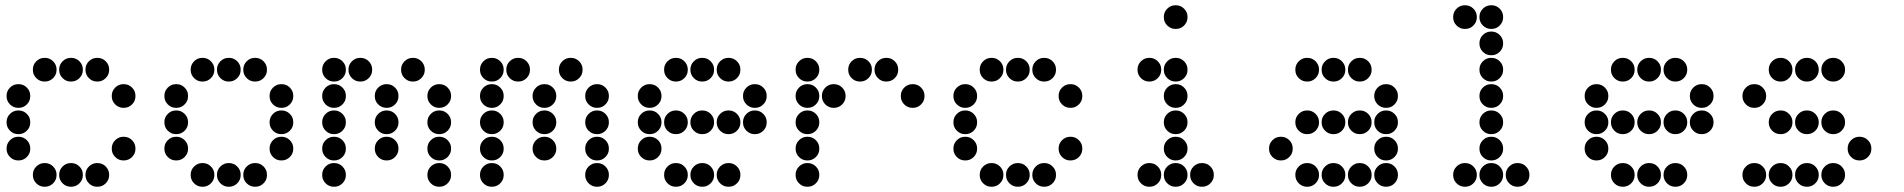

<svg xmlns="http://www.w3.org/2000/svg" viewBox="-20 -715 7240 730"><path d="M149 -495Q131 -495 118 -482Q105 -469 105 -451V-449Q105 -431 118 -418Q131 -405 149 -405H151Q169 -405 182 -418Q195 -431 195 -449V-451Q195 -469 182 -482Q169 -495 151 -495ZM249 -495Q231 -495 218 -482Q205 -469 205 -451V-449Q205 -431 218 -418Q231 -405 249 -405H251Q269 -405 282 -418Q295 -431 295 -449V-451Q295 -469 282 -482Q269 -495 251 -495ZM349 -495Q331 -495 318 -482Q305 -469 305 -451V-449Q305 -431 318 -418Q331 -405 349 -405H351Q369 -405 382 -418Q395 -431 395 -449V-451Q395 -469 382 -482Q369 -495 351 -495ZM49 -395Q31 -395 18 -382Q5 -369 5 -351V-349Q5 -331 18 -318Q31 -305 49 -305H51Q69 -305 82 -318Q95 -331 95 -349V-351Q95 -369 82 -382Q69 -395 51 -395ZM449 -395Q431 -395 418 -382Q405 -369 405 -351V-349Q405 -331 418 -318Q431 -305 449 -305H451Q469 -305 482 -318Q495 -331 495 -349V-351Q495 -369 482 -382Q469 -395 451 -395ZM49 -295Q31 -295 18 -282Q5 -269 5 -251V-249Q5 -231 18 -218Q31 -205 49 -205H51Q69 -205 82 -218Q95 -231 95 -249V-251Q95 -269 82 -282Q69 -295 51 -295ZM49 -195Q31 -195 18 -182Q5 -169 5 -151V-149Q5 -131 18 -118Q31 -105 49 -105H51Q69 -105 82 -118Q95 -131 95 -149V-151Q95 -169 82 -182Q69 -195 51 -195ZM449 -195Q431 -195 418 -182Q405 -169 405 -151V-149Q405 -131 418 -118Q431 -105 449 -105H451Q469 -105 482 -118Q495 -131 495 -149V-151Q495 -169 482 -182Q469 -195 451 -195ZM149 -95Q131 -95 118 -82Q105 -69 105 -51V-49Q105 -31 118 -18Q131 -5 149 -5H151Q169 -5 182 -18Q195 -31 195 -49V-51Q195 -69 182 -82Q169 -95 151 -95ZM249 -95Q231 -95 218 -82Q205 -69 205 -51V-49Q205 -31 218 -18Q231 -5 249 -5H251Q269 -5 282 -18Q295 -31 295 -49V-51Q295 -69 282 -82Q269 -95 251 -95ZM349 -95Q331 -95 318 -82Q305 -69 305 -51V-49Q305 -31 318 -18Q331 -5 349 -5H351Q369 -5 382 -18Q395 -31 395 -49V-51Q395 -69 382 -82Q369 -95 351 -95Z M749 -495Q731 -495 718 -482Q705 -469 705 -451V-449Q705 -431 718 -418Q731 -405 749 -405H751Q769 -405 782 -418Q795 -431 795 -449V-451Q795 -469 782 -482Q769 -495 751 -495ZM849 -495Q831 -495 818 -482Q805 -469 805 -451V-449Q805 -431 818 -418Q831 -405 849 -405H851Q869 -405 882 -418Q895 -431 895 -449V-451Q895 -469 882 -482Q869 -495 851 -495ZM949 -495Q931 -495 918 -482Q905 -469 905 -451V-449Q905 -431 918 -418Q931 -405 949 -405H951Q969 -405 982 -418Q995 -431 995 -449V-451Q995 -469 982 -482Q969 -495 951 -495ZM649 -395Q631 -395 618 -382Q605 -369 605 -351V-349Q605 -331 618 -318Q631 -305 649 -305H651Q669 -305 682 -318Q695 -331 695 -349V-351Q695 -369 682 -382Q669 -395 651 -395ZM1049 -395Q1031 -395 1018 -382Q1005 -369 1005 -351V-349Q1005 -331 1018 -318Q1031 -305 1049 -305H1051Q1069 -305 1082 -318Q1095 -331 1095 -349V-351Q1095 -369 1082 -382Q1069 -395 1051 -395ZM649 -295Q631 -295 618 -282Q605 -269 605 -251V-249Q605 -231 618 -218Q631 -205 649 -205H651Q669 -205 682 -218Q695 -231 695 -249V-251Q695 -269 682 -282Q669 -295 651 -295ZM1049 -295Q1031 -295 1018 -282Q1005 -269 1005 -251V-249Q1005 -231 1018 -218Q1031 -205 1049 -205H1051Q1069 -205 1082 -218Q1095 -231 1095 -249V-251Q1095 -269 1082 -282Q1069 -295 1051 -295ZM649 -195Q631 -195 618 -182Q605 -169 605 -151V-149Q605 -131 618 -118Q631 -105 649 -105H651Q669 -105 682 -118Q695 -131 695 -149V-151Q695 -169 682 -182Q669 -195 651 -195ZM1049 -195Q1031 -195 1018 -182Q1005 -169 1005 -151V-149Q1005 -131 1018 -118Q1031 -105 1049 -105H1051Q1069 -105 1082 -118Q1095 -131 1095 -149V-151Q1095 -169 1082 -182Q1069 -195 1051 -195ZM749 -95Q731 -95 718 -82Q705 -69 705 -51V-49Q705 -31 718 -18Q731 -5 749 -5H751Q769 -5 782 -18Q795 -31 795 -49V-51Q795 -69 782 -82Q769 -95 751 -95ZM849 -95Q831 -95 818 -82Q805 -69 805 -51V-49Q805 -31 818 -18Q831 -5 849 -5H851Q869 -5 882 -18Q895 -31 895 -49V-51Q895 -69 882 -82Q869 -95 851 -95ZM949 -95Q931 -95 918 -82Q905 -69 905 -51V-49Q905 -31 918 -18Q931 -5 949 -5H951Q969 -5 982 -18Q995 -31 995 -49V-51Q995 -69 982 -82Q969 -95 951 -95Z M1249 -495Q1231 -495 1218 -482Q1205 -469 1205 -451V-449Q1205 -431 1218 -418Q1231 -405 1249 -405H1251Q1269 -405 1282 -418Q1295 -431 1295 -449V-451Q1295 -469 1282 -482Q1269 -495 1251 -495ZM1349 -495Q1331 -495 1318 -482Q1305 -469 1305 -451V-449Q1305 -431 1318 -418Q1331 -405 1349 -405H1351Q1369 -405 1382 -418Q1395 -431 1395 -449V-451Q1395 -469 1382 -482Q1369 -495 1351 -495ZM1549 -495Q1531 -495 1518 -482Q1505 -469 1505 -451V-449Q1505 -431 1518 -418Q1531 -405 1549 -405H1551Q1569 -405 1582 -418Q1595 -431 1595 -449V-451Q1595 -469 1582 -482Q1569 -495 1551 -495ZM1249 -395Q1231 -395 1218 -382Q1205 -369 1205 -351V-349Q1205 -331 1218 -318Q1231 -305 1249 -305H1251Q1269 -305 1282 -318Q1295 -331 1295 -349V-351Q1295 -369 1282 -382Q1269 -395 1251 -395ZM1449 -395Q1431 -395 1418 -382Q1405 -369 1405 -351V-349Q1405 -331 1418 -318Q1431 -305 1449 -305H1451Q1469 -305 1482 -318Q1495 -331 1495 -349V-351Q1495 -369 1482 -382Q1469 -395 1451 -395ZM1649 -395Q1631 -395 1618 -382Q1605 -369 1605 -351V-349Q1605 -331 1618 -318Q1631 -305 1649 -305H1651Q1669 -305 1682 -318Q1695 -331 1695 -349V-351Q1695 -369 1682 -382Q1669 -395 1651 -395ZM1249 -295Q1231 -295 1218 -282Q1205 -269 1205 -251V-249Q1205 -231 1218 -218Q1231 -205 1249 -205H1251Q1269 -205 1282 -218Q1295 -231 1295 -249V-251Q1295 -269 1282 -282Q1269 -295 1251 -295ZM1449 -295Q1431 -295 1418 -282Q1405 -269 1405 -251V-249Q1405 -231 1418 -218Q1431 -205 1449 -205H1451Q1469 -205 1482 -218Q1495 -231 1495 -249V-251Q1495 -269 1482 -282Q1469 -295 1451 -295ZM1649 -295Q1631 -295 1618 -282Q1605 -269 1605 -251V-249Q1605 -231 1618 -218Q1631 -205 1649 -205H1651Q1669 -205 1682 -218Q1695 -231 1695 -249V-251Q1695 -269 1682 -282Q1669 -295 1651 -295ZM1249 -195Q1231 -195 1218 -182Q1205 -169 1205 -151V-149Q1205 -131 1218 -118Q1231 -105 1249 -105H1251Q1269 -105 1282 -118Q1295 -131 1295 -149V-151Q1295 -169 1282 -182Q1269 -195 1251 -195ZM1449 -195Q1431 -195 1418 -182Q1405 -169 1405 -151V-149Q1405 -131 1418 -118Q1431 -105 1449 -105H1451Q1469 -105 1482 -118Q1495 -131 1495 -149V-151Q1495 -169 1482 -182Q1469 -195 1451 -195ZM1649 -195Q1631 -195 1618 -182Q1605 -169 1605 -151V-149Q1605 -131 1618 -118Q1631 -105 1649 -105H1651Q1669 -105 1682 -118Q1695 -131 1695 -149V-151Q1695 -169 1682 -182Q1669 -195 1651 -195ZM1249 -95Q1231 -95 1218 -82Q1205 -69 1205 -51V-49Q1205 -31 1218 -18Q1231 -5 1249 -5H1251Q1269 -5 1282 -18Q1295 -31 1295 -49V-51Q1295 -69 1282 -82Q1269 -95 1251 -95ZM1649 -95Q1631 -95 1618 -82Q1605 -69 1605 -51V-49Q1605 -31 1618 -18Q1631 -5 1649 -5H1651Q1669 -5 1682 -18Q1695 -31 1695 -49V-51Q1695 -69 1682 -82Q1669 -95 1651 -95Z M1849 -495Q1831 -495 1818 -482Q1805 -469 1805 -451V-449Q1805 -431 1818 -418Q1831 -405 1849 -405H1851Q1869 -405 1882 -418Q1895 -431 1895 -449V-451Q1895 -469 1882 -482Q1869 -495 1851 -495ZM1949 -495Q1931 -495 1918 -482Q1905 -469 1905 -451V-449Q1905 -431 1918 -418Q1931 -405 1949 -405H1951Q1969 -405 1982 -418Q1995 -431 1995 -449V-451Q1995 -469 1982 -482Q1969 -495 1951 -495ZM2149 -495Q2131 -495 2118 -482Q2105 -469 2105 -451V-449Q2105 -431 2118 -418Q2131 -405 2149 -405H2151Q2169 -405 2182 -418Q2195 -431 2195 -449V-451Q2195 -469 2182 -482Q2169 -495 2151 -495ZM1849 -395Q1831 -395 1818 -382Q1805 -369 1805 -351V-349Q1805 -331 1818 -318Q1831 -305 1849 -305H1851Q1869 -305 1882 -318Q1895 -331 1895 -349V-351Q1895 -369 1882 -382Q1869 -395 1851 -395ZM2049 -395Q2031 -395 2018 -382Q2005 -369 2005 -351V-349Q2005 -331 2018 -318Q2031 -305 2049 -305H2051Q2069 -305 2082 -318Q2095 -331 2095 -349V-351Q2095 -369 2082 -382Q2069 -395 2051 -395ZM2249 -395Q2231 -395 2218 -382Q2205 -369 2205 -351V-349Q2205 -331 2218 -318Q2231 -305 2249 -305H2251Q2269 -305 2282 -318Q2295 -331 2295 -349V-351Q2295 -369 2282 -382Q2269 -395 2251 -395ZM1849 -295Q1831 -295 1818 -282Q1805 -269 1805 -251V-249Q1805 -231 1818 -218Q1831 -205 1849 -205H1851Q1869 -205 1882 -218Q1895 -231 1895 -249V-251Q1895 -269 1882 -282Q1869 -295 1851 -295ZM2049 -295Q2031 -295 2018 -282Q2005 -269 2005 -251V-249Q2005 -231 2018 -218Q2031 -205 2049 -205H2051Q2069 -205 2082 -218Q2095 -231 2095 -249V-251Q2095 -269 2082 -282Q2069 -295 2051 -295ZM2249 -295Q2231 -295 2218 -282Q2205 -269 2205 -251V-249Q2205 -231 2218 -218Q2231 -205 2249 -205H2251Q2269 -205 2282 -218Q2295 -231 2295 -249V-251Q2295 -269 2282 -282Q2269 -295 2251 -295ZM1849 -195Q1831 -195 1818 -182Q1805 -169 1805 -151V-149Q1805 -131 1818 -118Q1831 -105 1849 -105H1851Q1869 -105 1882 -118Q1895 -131 1895 -149V-151Q1895 -169 1882 -182Q1869 -195 1851 -195ZM2049 -195Q2031 -195 2018 -182Q2005 -169 2005 -151V-149Q2005 -131 2018 -118Q2031 -105 2049 -105H2051Q2069 -105 2082 -118Q2095 -131 2095 -149V-151Q2095 -169 2082 -182Q2069 -195 2051 -195ZM2249 -195Q2231 -195 2218 -182Q2205 -169 2205 -151V-149Q2205 -131 2218 -118Q2231 -105 2249 -105H2251Q2269 -105 2282 -118Q2295 -131 2295 -149V-151Q2295 -169 2282 -182Q2269 -195 2251 -195ZM1849 -95Q1831 -95 1818 -82Q1805 -69 1805 -51V-49Q1805 -31 1818 -18Q1831 -5 1849 -5H1851Q1869 -5 1882 -18Q1895 -31 1895 -49V-51Q1895 -69 1882 -82Q1869 -95 1851 -95ZM2249 -95Q2231 -95 2218 -82Q2205 -69 2205 -51V-49Q2205 -31 2218 -18Q2231 -5 2249 -5H2251Q2269 -5 2282 -18Q2295 -31 2295 -49V-51Q2295 -69 2282 -82Q2269 -95 2251 -95Z M2549 -495Q2531 -495 2518 -482Q2505 -469 2505 -451V-449Q2505 -431 2518 -418Q2531 -405 2549 -405H2551Q2569 -405 2582 -418Q2595 -431 2595 -449V-451Q2595 -469 2582 -482Q2569 -495 2551 -495ZM2649 -495Q2631 -495 2618 -482Q2605 -469 2605 -451V-449Q2605 -431 2618 -418Q2631 -405 2649 -405H2651Q2669 -405 2682 -418Q2695 -431 2695 -449V-451Q2695 -469 2682 -482Q2669 -495 2651 -495ZM2749 -495Q2731 -495 2718 -482Q2705 -469 2705 -451V-449Q2705 -431 2718 -418Q2731 -405 2749 -405H2751Q2769 -405 2782 -418Q2795 -431 2795 -449V-451Q2795 -469 2782 -482Q2769 -495 2751 -495ZM2449 -395Q2431 -395 2418 -382Q2405 -369 2405 -351V-349Q2405 -331 2418 -318Q2431 -305 2449 -305H2451Q2469 -305 2482 -318Q2495 -331 2495 -349V-351Q2495 -369 2482 -382Q2469 -395 2451 -395ZM2849 -395Q2831 -395 2818 -382Q2805 -369 2805 -351V-349Q2805 -331 2818 -318Q2831 -305 2849 -305H2851Q2869 -305 2882 -318Q2895 -331 2895 -349V-351Q2895 -369 2882 -382Q2869 -395 2851 -395ZM2449 -295Q2431 -295 2418 -282Q2405 -269 2405 -251V-249Q2405 -231 2418 -218Q2431 -205 2449 -205H2451Q2469 -205 2482 -218Q2495 -231 2495 -249V-251Q2495 -269 2482 -282Q2469 -295 2451 -295ZM2549 -295Q2531 -295 2518 -282Q2505 -269 2505 -251V-249Q2505 -231 2518 -218Q2531 -205 2549 -205H2551Q2569 -205 2582 -218Q2595 -231 2595 -249V-251Q2595 -269 2582 -282Q2569 -295 2551 -295ZM2649 -295Q2631 -295 2618 -282Q2605 -269 2605 -251V-249Q2605 -231 2618 -218Q2631 -205 2649 -205H2651Q2669 -205 2682 -218Q2695 -231 2695 -249V-251Q2695 -269 2682 -282Q2669 -295 2651 -295ZM2749 -295Q2731 -295 2718 -282Q2705 -269 2705 -251V-249Q2705 -231 2718 -218Q2731 -205 2749 -205H2751Q2769 -205 2782 -218Q2795 -231 2795 -249V-251Q2795 -269 2782 -282Q2769 -295 2751 -295ZM2849 -295Q2831 -295 2818 -282Q2805 -269 2805 -251V-249Q2805 -231 2818 -218Q2831 -205 2849 -205H2851Q2869 -205 2882 -218Q2895 -231 2895 -249V-251Q2895 -269 2882 -282Q2869 -295 2851 -295ZM2449 -195Q2431 -195 2418 -182Q2405 -169 2405 -151V-149Q2405 -131 2418 -118Q2431 -105 2449 -105H2451Q2469 -105 2482 -118Q2495 -131 2495 -149V-151Q2495 -169 2482 -182Q2469 -195 2451 -195ZM2549 -95Q2531 -95 2518 -82Q2505 -69 2505 -51V-49Q2505 -31 2518 -18Q2531 -5 2549 -5H2551Q2569 -5 2582 -18Q2595 -31 2595 -49V-51Q2595 -69 2582 -82Q2569 -95 2551 -95ZM2649 -95Q2631 -95 2618 -82Q2605 -69 2605 -51V-49Q2605 -31 2618 -18Q2631 -5 2649 -5H2651Q2669 -5 2682 -18Q2695 -31 2695 -49V-51Q2695 -69 2682 -82Q2669 -95 2651 -95ZM2749 -95Q2731 -95 2718 -82Q2705 -69 2705 -51V-49Q2705 -31 2718 -18Q2731 -5 2749 -5H2751Q2769 -5 2782 -18Q2795 -31 2795 -49V-51Q2795 -69 2782 -82Q2769 -95 2751 -95Z M3049 -495Q3031 -495 3018 -482Q3005 -469 3005 -451V-449Q3005 -431 3018 -418Q3031 -405 3049 -405H3051Q3069 -405 3082 -418Q3095 -431 3095 -449V-451Q3095 -469 3082 -482Q3069 -495 3051 -495ZM3249 -495Q3231 -495 3218 -482Q3205 -469 3205 -451V-449Q3205 -431 3218 -418Q3231 -405 3249 -405H3251Q3269 -405 3282 -418Q3295 -431 3295 -449V-451Q3295 -469 3282 -482Q3269 -495 3251 -495ZM3349 -495Q3331 -495 3318 -482Q3305 -469 3305 -451V-449Q3305 -431 3318 -418Q3331 -405 3349 -405H3351Q3369 -405 3382 -418Q3395 -431 3395 -449V-451Q3395 -469 3382 -482Q3369 -495 3351 -495ZM3049 -395Q3031 -395 3018 -382Q3005 -369 3005 -351V-349Q3005 -331 3018 -318Q3031 -305 3049 -305H3051Q3069 -305 3082 -318Q3095 -331 3095 -349V-351Q3095 -369 3082 -382Q3069 -395 3051 -395ZM3149 -395Q3131 -395 3118 -382Q3105 -369 3105 -351V-349Q3105 -331 3118 -318Q3131 -305 3149 -305H3151Q3169 -305 3182 -318Q3195 -331 3195 -349V-351Q3195 -369 3182 -382Q3169 -395 3151 -395ZM3449 -395Q3431 -395 3418 -382Q3405 -369 3405 -351V-349Q3405 -331 3418 -318Q3431 -305 3449 -305H3451Q3469 -305 3482 -318Q3495 -331 3495 -349V-351Q3495 -369 3482 -382Q3469 -395 3451 -395ZM3049 -295Q3031 -295 3018 -282Q3005 -269 3005 -251V-249Q3005 -231 3018 -218Q3031 -205 3049 -205H3051Q3069 -205 3082 -218Q3095 -231 3095 -249V-251Q3095 -269 3082 -282Q3069 -295 3051 -295ZM3049 -195Q3031 -195 3018 -182Q3005 -169 3005 -151V-149Q3005 -131 3018 -118Q3031 -105 3049 -105H3051Q3069 -105 3082 -118Q3095 -131 3095 -149V-151Q3095 -169 3082 -182Q3069 -195 3051 -195ZM3049 -95Q3031 -95 3018 -82Q3005 -69 3005 -51V-49Q3005 -31 3018 -18Q3031 -5 3049 -5H3051Q3069 -5 3082 -18Q3095 -31 3095 -49V-51Q3095 -69 3082 -82Q3069 -95 3051 -95Z M3749 -495Q3731 -495 3718 -482Q3705 -469 3705 -451V-449Q3705 -431 3718 -418Q3731 -405 3749 -405H3751Q3769 -405 3782 -418Q3795 -431 3795 -449V-451Q3795 -469 3782 -482Q3769 -495 3751 -495ZM3849 -495Q3831 -495 3818 -482Q3805 -469 3805 -451V-449Q3805 -431 3818 -418Q3831 -405 3849 -405H3851Q3869 -405 3882 -418Q3895 -431 3895 -449V-451Q3895 -469 3882 -482Q3869 -495 3851 -495ZM3949 -495Q3931 -495 3918 -482Q3905 -469 3905 -451V-449Q3905 -431 3918 -418Q3931 -405 3949 -405H3951Q3969 -405 3982 -418Q3995 -431 3995 -449V-451Q3995 -469 3982 -482Q3969 -495 3951 -495ZM3649 -395Q3631 -395 3618 -382Q3605 -369 3605 -351V-349Q3605 -331 3618 -318Q3631 -305 3649 -305H3651Q3669 -305 3682 -318Q3695 -331 3695 -349V-351Q3695 -369 3682 -382Q3669 -395 3651 -395ZM4049 -395Q4031 -395 4018 -382Q4005 -369 4005 -351V-349Q4005 -331 4018 -318Q4031 -305 4049 -305H4051Q4069 -305 4082 -318Q4095 -331 4095 -349V-351Q4095 -369 4082 -382Q4069 -395 4051 -395ZM3649 -295Q3631 -295 3618 -282Q3605 -269 3605 -251V-249Q3605 -231 3618 -218Q3631 -205 3649 -205H3651Q3669 -205 3682 -218Q3695 -231 3695 -249V-251Q3695 -269 3682 -282Q3669 -295 3651 -295ZM3649 -195Q3631 -195 3618 -182Q3605 -169 3605 -151V-149Q3605 -131 3618 -118Q3631 -105 3649 -105H3651Q3669 -105 3682 -118Q3695 -131 3695 -149V-151Q3695 -169 3682 -182Q3669 -195 3651 -195ZM4049 -195Q4031 -195 4018 -182Q4005 -169 4005 -151V-149Q4005 -131 4018 -118Q4031 -105 4049 -105H4051Q4069 -105 4082 -118Q4095 -131 4095 -149V-151Q4095 -169 4082 -182Q4069 -195 4051 -195ZM3749 -95Q3731 -95 3718 -82Q3705 -69 3705 -51V-49Q3705 -31 3718 -18Q3731 -5 3749 -5H3751Q3769 -5 3782 -18Q3795 -31 3795 -49V-51Q3795 -69 3782 -82Q3769 -95 3751 -95ZM3849 -95Q3831 -95 3818 -82Q3805 -69 3805 -51V-49Q3805 -31 3818 -18Q3831 -5 3849 -5H3851Q3869 -5 3882 -18Q3895 -31 3895 -49V-51Q3895 -69 3882 -82Q3869 -95 3851 -95ZM3949 -95Q3931 -95 3918 -82Q3905 -69 3905 -51V-49Q3905 -31 3918 -18Q3931 -5 3949 -5H3951Q3969 -5 3982 -18Q3995 -31 3995 -49V-51Q3995 -69 3982 -82Q3969 -95 3951 -95Z M4449 -695Q4431 -695 4418 -682Q4405 -669 4405 -651V-649Q4405 -631 4418 -618Q4431 -605 4449 -605H4451Q4469 -605 4482 -618Q4495 -631 4495 -649V-651Q4495 -669 4482 -682Q4469 -695 4451 -695ZM4349 -495Q4331 -495 4318 -482Q4305 -469 4305 -451V-449Q4305 -431 4318 -418Q4331 -405 4349 -405H4351Q4369 -405 4382 -418Q4395 -431 4395 -449V-451Q4395 -469 4382 -482Q4369 -495 4351 -495ZM4449 -495Q4431 -495 4418 -482Q4405 -469 4405 -451V-449Q4405 -431 4418 -418Q4431 -405 4449 -405H4451Q4469 -405 4482 -418Q4495 -431 4495 -449V-451Q4495 -469 4482 -482Q4469 -495 4451 -495ZM4449 -395Q4431 -395 4418 -382Q4405 -369 4405 -351V-349Q4405 -331 4418 -318Q4431 -305 4449 -305H4451Q4469 -305 4482 -318Q4495 -331 4495 -349V-351Q4495 -369 4482 -382Q4469 -395 4451 -395ZM4449 -295Q4431 -295 4418 -282Q4405 -269 4405 -251V-249Q4405 -231 4418 -218Q4431 -205 4449 -205H4451Q4469 -205 4482 -218Q4495 -231 4495 -249V-251Q4495 -269 4482 -282Q4469 -295 4451 -295ZM4449 -195Q4431 -195 4418 -182Q4405 -169 4405 -151V-149Q4405 -131 4418 -118Q4431 -105 4449 -105H4451Q4469 -105 4482 -118Q4495 -131 4495 -149V-151Q4495 -169 4482 -182Q4469 -195 4451 -195ZM4349 -95Q4331 -95 4318 -82Q4305 -69 4305 -51V-49Q4305 -31 4318 -18Q4331 -5 4349 -5H4351Q4369 -5 4382 -18Q4395 -31 4395 -49V-51Q4395 -69 4382 -82Q4369 -95 4351 -95ZM4449 -95Q4431 -95 4418 -82Q4405 -69 4405 -51V-49Q4405 -31 4418 -18Q4431 -5 4449 -5H4451Q4469 -5 4482 -18Q4495 -31 4495 -49V-51Q4495 -69 4482 -82Q4469 -95 4451 -95ZM4549 -95Q4531 -95 4518 -82Q4505 -69 4505 -51V-49Q4505 -31 4518 -18Q4531 -5 4549 -5H4551Q4569 -5 4582 -18Q4595 -31 4595 -49V-51Q4595 -69 4582 -82Q4569 -95 4551 -95Z M4949 -495Q4931 -495 4918 -482Q4905 -469 4905 -451V-449Q4905 -431 4918 -418Q4931 -405 4949 -405H4951Q4969 -405 4982 -418Q4995 -431 4995 -449V-451Q4995 -469 4982 -482Q4969 -495 4951 -495ZM5049 -495Q5031 -495 5018 -482Q5005 -469 5005 -451V-449Q5005 -431 5018 -418Q5031 -405 5049 -405H5051Q5069 -405 5082 -418Q5095 -431 5095 -449V-451Q5095 -469 5082 -482Q5069 -495 5051 -495ZM5149 -495Q5131 -495 5118 -482Q5105 -469 5105 -451V-449Q5105 -431 5118 -418Q5131 -405 5149 -405H5151Q5169 -405 5182 -418Q5195 -431 5195 -449V-451Q5195 -469 5182 -482Q5169 -495 5151 -495ZM5249 -395Q5231 -395 5218 -382Q5205 -369 5205 -351V-349Q5205 -331 5218 -318Q5231 -305 5249 -305H5251Q5269 -305 5282 -318Q5295 -331 5295 -349V-351Q5295 -369 5282 -382Q5269 -395 5251 -395ZM4949 -295Q4931 -295 4918 -282Q4905 -269 4905 -251V-249Q4905 -231 4918 -218Q4931 -205 4949 -205H4951Q4969 -205 4982 -218Q4995 -231 4995 -249V-251Q4995 -269 4982 -282Q4969 -295 4951 -295ZM5049 -295Q5031 -295 5018 -282Q5005 -269 5005 -251V-249Q5005 -231 5018 -218Q5031 -205 5049 -205H5051Q5069 -205 5082 -218Q5095 -231 5095 -249V-251Q5095 -269 5082 -282Q5069 -295 5051 -295ZM5149 -295Q5131 -295 5118 -282Q5105 -269 5105 -251V-249Q5105 -231 5118 -218Q5131 -205 5149 -205H5151Q5169 -205 5182 -218Q5195 -231 5195 -249V-251Q5195 -269 5182 -282Q5169 -295 5151 -295ZM5249 -295Q5231 -295 5218 -282Q5205 -269 5205 -251V-249Q5205 -231 5218 -218Q5231 -205 5249 -205H5251Q5269 -205 5282 -218Q5295 -231 5295 -249V-251Q5295 -269 5282 -282Q5269 -295 5251 -295ZM4849 -195Q4831 -195 4818 -182Q4805 -169 4805 -151V-149Q4805 -131 4818 -118Q4831 -105 4849 -105H4851Q4869 -105 4882 -118Q4895 -131 4895 -149V-151Q4895 -169 4882 -182Q4869 -195 4851 -195ZM5249 -195Q5231 -195 5218 -182Q5205 -169 5205 -151V-149Q5205 -131 5218 -118Q5231 -105 5249 -105H5251Q5269 -105 5282 -118Q5295 -131 5295 -149V-151Q5295 -169 5282 -182Q5269 -195 5251 -195ZM4949 -95Q4931 -95 4918 -82Q4905 -69 4905 -51V-49Q4905 -31 4918 -18Q4931 -5 4949 -5H4951Q4969 -5 4982 -18Q4995 -31 4995 -49V-51Q4995 -69 4982 -82Q4969 -95 4951 -95ZM5049 -95Q5031 -95 5018 -82Q5005 -69 5005 -51V-49Q5005 -31 5018 -18Q5031 -5 5049 -5H5051Q5069 -5 5082 -18Q5095 -31 5095 -49V-51Q5095 -69 5082 -82Q5069 -95 5051 -95ZM5149 -95Q5131 -95 5118 -82Q5105 -69 5105 -51V-49Q5105 -31 5118 -18Q5131 -5 5149 -5H5151Q5169 -5 5182 -18Q5195 -31 5195 -49V-51Q5195 -69 5182 -82Q5169 -95 5151 -95ZM5249 -95Q5231 -95 5218 -82Q5205 -69 5205 -51V-49Q5205 -31 5218 -18Q5231 -5 5249 -5H5251Q5269 -5 5282 -18Q5295 -31 5295 -49V-51Q5295 -69 5282 -82Q5269 -95 5251 -95Z M5549 -695Q5531 -695 5518 -682Q5505 -669 5505 -651V-649Q5505 -631 5518 -618Q5531 -605 5549 -605H5551Q5569 -605 5582 -618Q5595 -631 5595 -649V-651Q5595 -669 5582 -682Q5569 -695 5551 -695ZM5649 -695Q5631 -695 5618 -682Q5605 -669 5605 -651V-649Q5605 -631 5618 -618Q5631 -605 5649 -605H5651Q5669 -605 5682 -618Q5695 -631 5695 -649V-651Q5695 -669 5682 -682Q5669 -695 5651 -695ZM5649 -595Q5631 -595 5618 -582Q5605 -569 5605 -551V-549Q5605 -531 5618 -518Q5631 -505 5649 -505H5651Q5669 -505 5682 -518Q5695 -531 5695 -549V-551Q5695 -569 5682 -582Q5669 -595 5651 -595ZM5649 -495Q5631 -495 5618 -482Q5605 -469 5605 -451V-449Q5605 -431 5618 -418Q5631 -405 5649 -405H5651Q5669 -405 5682 -418Q5695 -431 5695 -449V-451Q5695 -469 5682 -482Q5669 -495 5651 -495ZM5649 -395Q5631 -395 5618 -382Q5605 -369 5605 -351V-349Q5605 -331 5618 -318Q5631 -305 5649 -305H5651Q5669 -305 5682 -318Q5695 -331 5695 -349V-351Q5695 -369 5682 -382Q5669 -395 5651 -395ZM5649 -295Q5631 -295 5618 -282Q5605 -269 5605 -251V-249Q5605 -231 5618 -218Q5631 -205 5649 -205H5651Q5669 -205 5682 -218Q5695 -231 5695 -249V-251Q5695 -269 5682 -282Q5669 -295 5651 -295ZM5649 -195Q5631 -195 5618 -182Q5605 -169 5605 -151V-149Q5605 -131 5618 -118Q5631 -105 5649 -105H5651Q5669 -105 5682 -118Q5695 -131 5695 -149V-151Q5695 -169 5682 -182Q5669 -195 5651 -195ZM5549 -95Q5531 -95 5518 -82Q5505 -69 5505 -51V-49Q5505 -31 5518 -18Q5531 -5 5549 -5H5551Q5569 -5 5582 -18Q5595 -31 5595 -49V-51Q5595 -69 5582 -82Q5569 -95 5551 -95ZM5649 -95Q5631 -95 5618 -82Q5605 -69 5605 -51V-49Q5605 -31 5618 -18Q5631 -5 5649 -5H5651Q5669 -5 5682 -18Q5695 -31 5695 -49V-51Q5695 -69 5682 -82Q5669 -95 5651 -95ZM5749 -95Q5731 -95 5718 -82Q5705 -69 5705 -51V-49Q5705 -31 5718 -18Q5731 -5 5749 -5H5751Q5769 -5 5782 -18Q5795 -31 5795 -49V-51Q5795 -69 5782 -82Q5769 -95 5751 -95Z M6149 -495Q6131 -495 6118 -482Q6105 -469 6105 -451V-449Q6105 -431 6118 -418Q6131 -405 6149 -405H6151Q6169 -405 6182 -418Q6195 -431 6195 -449V-451Q6195 -469 6182 -482Q6169 -495 6151 -495ZM6249 -495Q6231 -495 6218 -482Q6205 -469 6205 -451V-449Q6205 -431 6218 -418Q6231 -405 6249 -405H6251Q6269 -405 6282 -418Q6295 -431 6295 -449V-451Q6295 -469 6282 -482Q6269 -495 6251 -495ZM6349 -495Q6331 -495 6318 -482Q6305 -469 6305 -451V-449Q6305 -431 6318 -418Q6331 -405 6349 -405H6351Q6369 -405 6382 -418Q6395 -431 6395 -449V-451Q6395 -469 6382 -482Q6369 -495 6351 -495ZM6049 -395Q6031 -395 6018 -382Q6005 -369 6005 -351V-349Q6005 -331 6018 -318Q6031 -305 6049 -305H6051Q6069 -305 6082 -318Q6095 -331 6095 -349V-351Q6095 -369 6082 -382Q6069 -395 6051 -395ZM6449 -395Q6431 -395 6418 -382Q6405 -369 6405 -351V-349Q6405 -331 6418 -318Q6431 -305 6449 -305H6451Q6469 -305 6482 -318Q6495 -331 6495 -349V-351Q6495 -369 6482 -382Q6469 -395 6451 -395ZM6049 -295Q6031 -295 6018 -282Q6005 -269 6005 -251V-249Q6005 -231 6018 -218Q6031 -205 6049 -205H6051Q6069 -205 6082 -218Q6095 -231 6095 -249V-251Q6095 -269 6082 -282Q6069 -295 6051 -295ZM6149 -295Q6131 -295 6118 -282Q6105 -269 6105 -251V-249Q6105 -231 6118 -218Q6131 -205 6149 -205H6151Q6169 -205 6182 -218Q6195 -231 6195 -249V-251Q6195 -269 6182 -282Q6169 -295 6151 -295ZM6249 -295Q6231 -295 6218 -282Q6205 -269 6205 -251V-249Q6205 -231 6218 -218Q6231 -205 6249 -205H6251Q6269 -205 6282 -218Q6295 -231 6295 -249V-251Q6295 -269 6282 -282Q6269 -295 6251 -295ZM6349 -295Q6331 -295 6318 -282Q6305 -269 6305 -251V-249Q6305 -231 6318 -218Q6331 -205 6349 -205H6351Q6369 -205 6382 -218Q6395 -231 6395 -249V-251Q6395 -269 6382 -282Q6369 -295 6351 -295ZM6449 -295Q6431 -295 6418 -282Q6405 -269 6405 -251V-249Q6405 -231 6418 -218Q6431 -205 6449 -205H6451Q6469 -205 6482 -218Q6495 -231 6495 -249V-251Q6495 -269 6482 -282Q6469 -295 6451 -295ZM6049 -195Q6031 -195 6018 -182Q6005 -169 6005 -151V-149Q6005 -131 6018 -118Q6031 -105 6049 -105H6051Q6069 -105 6082 -118Q6095 -131 6095 -149V-151Q6095 -169 6082 -182Q6069 -195 6051 -195ZM6149 -95Q6131 -95 6118 -82Q6105 -69 6105 -51V-49Q6105 -31 6118 -18Q6131 -5 6149 -5H6151Q6169 -5 6182 -18Q6195 -31 6195 -49V-51Q6195 -69 6182 -82Q6169 -95 6151 -95ZM6249 -95Q6231 -95 6218 -82Q6205 -69 6205 -51V-49Q6205 -31 6218 -18Q6231 -5 6249 -5H6251Q6269 -5 6282 -18Q6295 -31 6295 -49V-51Q6295 -69 6282 -82Q6269 -95 6251 -95ZM6349 -95Q6331 -95 6318 -82Q6305 -69 6305 -51V-49Q6305 -31 6318 -18Q6331 -5 6349 -5H6351Q6369 -5 6382 -18Q6395 -31 6395 -49V-51Q6395 -69 6382 -82Q6369 -95 6351 -95Z M6749 -495Q6731 -495 6718 -482Q6705 -469 6705 -451V-449Q6705 -431 6718 -418Q6731 -405 6749 -405H6751Q6769 -405 6782 -418Q6795 -431 6795 -449V-451Q6795 -469 6782 -482Q6769 -495 6751 -495ZM6849 -495Q6831 -495 6818 -482Q6805 -469 6805 -451V-449Q6805 -431 6818 -418Q6831 -405 6849 -405H6851Q6869 -405 6882 -418Q6895 -431 6895 -449V-451Q6895 -469 6882 -482Q6869 -495 6851 -495ZM6949 -495Q6931 -495 6918 -482Q6905 -469 6905 -451V-449Q6905 -431 6918 -418Q6931 -405 6949 -405H6951Q6969 -405 6982 -418Q6995 -431 6995 -449V-451Q6995 -469 6982 -482Q6969 -495 6951 -495ZM6649 -395Q6631 -395 6618 -382Q6605 -369 6605 -351V-349Q6605 -331 6618 -318Q6631 -305 6649 -305H6651Q6669 -305 6682 -318Q6695 -331 6695 -349V-351Q6695 -369 6682 -382Q6669 -395 6651 -395ZM6749 -295Q6731 -295 6718 -282Q6705 -269 6705 -251V-249Q6705 -231 6718 -218Q6731 -205 6749 -205H6751Q6769 -205 6782 -218Q6795 -231 6795 -249V-251Q6795 -269 6782 -282Q6769 -295 6751 -295ZM6849 -295Q6831 -295 6818 -282Q6805 -269 6805 -251V-249Q6805 -231 6818 -218Q6831 -205 6849 -205H6851Q6869 -205 6882 -218Q6895 -231 6895 -249V-251Q6895 -269 6882 -282Q6869 -295 6851 -295ZM6949 -295Q6931 -295 6918 -282Q6905 -269 6905 -251V-249Q6905 -231 6918 -218Q6931 -205 6949 -205H6951Q6969 -205 6982 -218Q6995 -231 6995 -249V-251Q6995 -269 6982 -282Q6969 -295 6951 -295ZM7049 -195Q7031 -195 7018 -182Q7005 -169 7005 -151V-149Q7005 -131 7018 -118Q7031 -105 7049 -105H7051Q7069 -105 7082 -118Q7095 -131 7095 -149V-151Q7095 -169 7082 -182Q7069 -195 7051 -195ZM6649 -95Q6631 -95 6618 -82Q6605 -69 6605 -51V-49Q6605 -31 6618 -18Q6631 -5 6649 -5H6651Q6669 -5 6682 -18Q6695 -31 6695 -49V-51Q6695 -69 6682 -82Q6669 -95 6651 -95ZM6749 -95Q6731 -95 6718 -82Q6705 -69 6705 -51V-49Q6705 -31 6718 -18Q6731 -5 6749 -5H6751Q6769 -5 6782 -18Q6795 -31 6795 -49V-51Q6795 -69 6782 -82Q6769 -95 6751 -95ZM6849 -95Q6831 -95 6818 -82Q6805 -69 6805 -51V-49Q6805 -31 6818 -18Q6831 -5 6849 -5H6851Q6869 -5 6882 -18Q6895 -31 6895 -49V-51Q6895 -69 6882 -82Q6869 -95 6851 -95ZM6949 -95Q6931 -95 6918 -82Q6905 -69 6905 -51V-49Q6905 -31 6918 -18Q6931 -5 6949 -5H6951Q6969 -5 6982 -18Q6995 -31 6995 -49V-51Q6995 -69 6982 -82Q6969 -95 6951 -95Z"/></svg>

Font: Doto Black Rounded Black
Style: Regular
Weight: 900
Monospace: yes
Version: Version 1.000